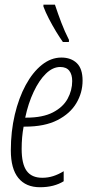

<svg xmlns="http://www.w3.org/2000/svg" viewBox="-20 -784 387 814"><path d="M149.4 9.8Q89.8 9.8 57.9 -29.3Q25.9 -68.4 25.9 -146.5Q25.9 -226.6 42.7 -297.9Q59.6 -369.1 89.1 -423.6Q118.7 -478 157.5 -509Q196.3 -540 240.2 -540Q280.8 -540 305.4 -516.6Q330.1 -493.2 330.1 -442.4Q330.1 -391.1 303.7 -346.7Q277.3 -302.2 223.4 -274.7Q169.4 -247.1 86.4 -247.1H80.1Q71.8 -203.1 71.8 -152.8Q71.8 -88.9 93 -59.6Q114.3 -30.3 159.2 -30.3Q183.6 -30.3 205.6 -37.4Q227.5 -44.4 250 -58.1V-15.6Q230.5 -3.4 205.3 3.2Q180.2 9.8 149.4 9.8ZM86.9 -285.2H91.3Q161.1 -285.2 204.1 -307.4Q247.1 -329.6 266.6 -365.2Q286.1 -400.9 286.1 -440.4Q286.1 -468.3 273.7 -484.1Q261.2 -500 235.4 -500Q203.6 -500 174.6 -471.7Q145.5 -443.4 122.6 -394.5Q99.6 -345.7 86.9 -285.2ZM246.6 -606Q233.4 -624.5 217.5 -650.6Q201.7 -676.8 187.3 -704.6Q172.9 -732.4 164.1 -756.3V-764.2H212.9Q226.1 -724.6 240 -688Q253.9 -651.4 272.5 -614.7L272 -606Z"/></svg>

Font: Open Sans Condensed Light
Style: Italic
Weight: 300
Width: 3
Italic angle: -12°
Designer: Monotype Design Team
Foundry: Monotype Imaging Inc.
Version: Version 3.000; ttfautohint (v1.8.4)